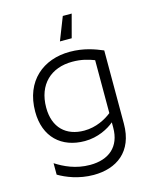

<svg xmlns="http://www.w3.org/2000/svg" viewBox="-133 -832 861 1086"><g transform="rotate(-15 298.0 -289.0)"><path d="M289 -611H358L394 -746H342ZM518 -68V-497C470 -517 409 -540 327 -540C172 -540 51 -443 51 -263C51 -114 144 -30 280 -30C357 -30 420 -64 454 -93V-62C454 50 384 108 274 108C190 108 124 76 76 45V112C120 138 192 168 279 168C412 168 518 97 518 -68ZM117 -269C117 -405 202 -482 326 -482C381 -482 420 -470 454 -457V-147C420 -120 363 -88 292 -88C187 -88 117 -151 117 -269Z"/></g></svg>

Font: Roundo
Style: Regular
Weight: 400
Designer: Shiva Nallaperumal
Foundry: Indian Type Foundry
Version: Version 2.000